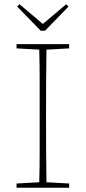

<svg xmlns="http://www.w3.org/2000/svg" viewBox="-20 -885 404 905"><path d="M58 -657V-677H306V-657L199 -651Q198 -581 197.5 -509.5Q197 -438 197 -367V-310Q197 -239 197.5 -168Q198 -97 199 -26L306 -20V0H58V-20L165 -26Q167 -97 167 -168Q167 -239 167 -310V-367Q167 -438 167 -509.5Q167 -581 165 -651ZM72 -865 182 -772 292 -865 303 -854 192 -740H172L61 -854Z"/></svg>

Font: Source Serif Pro ExtraLight
Style: Regular
Weight: 200
Designer: Frank Grießhammer
Foundry: Adobe Systems Incorporated
Version: Version 3.001;hotconv 1.0.111;makeotfexe 2.5.65597